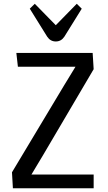

<svg xmlns="http://www.w3.org/2000/svg" viewBox="-20 -1012 582 1032"><path d="M44.4 0ZM483.4 0H49.3L44.4 -85.9L323.2 -550.8L385.7 -653.3H76.2L67.9 -727.5H478L483.4 -640.1L210.4 -176.3L148.9 -73.7H483.4ZM167 -991.7 279.8 -876.5 392.6 -991.7 419.4 -965.3 325.7 -814.5Q308.6 -789.1 279.8 -789.1Q251 -789.1 233.9 -814.5L140.1 -965.3Z"/></svg>

Font: Coda
Style: Regular
Weight: 400
Designer: vernon adams
Foundry: vernon adams
Version: Version 2.000; ttfautohint (v0.8) -r 50 -G 200 -x